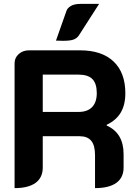

<svg xmlns="http://www.w3.org/2000/svg" viewBox="-20 -959 710 988"><path d="M55 -633Q55 -662 76.5 -681Q98 -700 129 -700H392Q504 -700 564.5 -642.5Q625 -585 625 -479Q625 -420 601.5 -380Q578 -340 529 -317V-313Q616 -274 616 -166V-97Q616 -45 578.5 -18Q541 9 469 9V-161Q469 -211 449.5 -234.5Q430 -258 390 -258H200V-97Q200 -45 163 -18Q126 9 55 9ZM384 -383Q430 -383 454 -408Q478 -433 478 -480Q478 -529 455.5 -552Q433 -575 384 -575H200V-383ZM322 -903Q327 -918 345 -928.5Q363 -939 395 -939H490L386 -777Q377 -763 360 -756Q343 -749 304 -749Q281 -749 268 -750Z"/></svg>

Font: K2D ExtraBold
Style: Regular
Weight: 800
Designer: Katatrad Aksorn Co.,Ltd.
Foundry: Cadson Demak Co.,Ltd.
Version: Version 1.000; ttfautohint (v1.6)